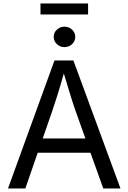

<svg xmlns="http://www.w3.org/2000/svg" viewBox="-20 -1071 730 1091"><path d="M25.4 0 289.6 -727.5H397L664.6 0H566.9L494.1 -203.1H194.3L124 0ZM222.7 -284.2H465.3L412.6 -431.6Q399.4 -468.3 382.8 -521.2Q366.2 -574.2 342.8 -653.3Q319.8 -572.8 302.7 -519Q285.6 -465.3 273.9 -431.6ZM480.5 -1051.3V-988.8H210V-1051.3ZM346.2 -803.2Q321.3 -803.2 303.2 -820.3Q285.2 -837.4 285.2 -861.3Q285.2 -885.7 303.2 -902.6Q321.3 -919.4 346.2 -919.4Q371.6 -919.4 389.6 -902.6Q407.7 -885.7 407.7 -861.3Q407.7 -837.4 389.6 -820.3Q371.6 -803.2 346.2 -803.2Z"/></svg>

Font: Inter
Style: Regular
Weight: 400
Designer: Rasmus Andersson
Foundry: rsms
Version: Version 4.001;git-9221beed3